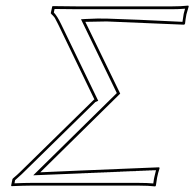

<svg xmlns="http://www.w3.org/2000/svg" viewBox="-20 -668 699 691"><path d="M260.3 -645H597.2Q633.3 -645 657.7 -647.9L659.2 -645Q659.2 -645 650.9 -616.2Q647.5 -599.1 646 -583L643.1 -579.1Q642.1 -579.1 363.8 -590.8Q363.8 -590.8 287.1 -589.4L412.6 -331.1L125 -47.9Q126 -47.9 268.6 -54.2Q553.2 -66.4 553.2 -65.9L554.2 -62Q548.8 -45.9 545.4 -28.8Q544.9 -25.4 541 0L538.6 2.9Q514.6 0 479 0H91.8Q79.6 0 62 0.5Q44.4 1 33.2 1.5L21.5 2L20 0L24.9 -23.9L27.8 -26.9Q42.5 -39.1 51.3 -47.9L317.9 -309.1L319.8 -310.1L191.4 -576.2Q190.4 -578.1 188.5 -582Q180.2 -599.1 177.2 -603.8Q174.3 -608.4 164.6 -617.7V-618.2L162.6 -620.1L168 -645L170.4 -646ZM260.3 -634.8 176.3 -635.7 173.8 -623Q186.5 -609.4 200.2 -580.6L333.5 -305.2L323.2 -300.8L58.1 -41Q45.9 -29.3 34.2 -19.5L32.2 -8.3Q70.3 -9.8 91.8 -9.8H479Q509.3 -9.8 531.7 -7.8Q534.2 -26.4 535.6 -31.2Q538.1 -42 541.5 -55.7H540.5L539.6 -55.2H538.6H537.6H536.6H535.2H534.2H533.2H532.2H531.7H530.3H529.3H527.8L527.3 -54.7H526.4H524.9H524.4H522.9H522.5H521H520.5H519H518.6H517.1H516.1L515.1 -54.2H514.2H513.7H512.2H511.2H509.8H509.3H508.3H506.8H506.3H505.4L503.9 -53.7H502.9H502.4H501H500H499.5H498.5H497.1H496.1H495.1H493.7L492.7 -53.2H492.2H491.2H490.2H488.8H487.8H487.3H486.3H485.4H483.9H482.9H481.9L481.4 -52.7H480.5H478.5H478H477.1H476.1H475.1H474.1H473.6H471.7H470.7H469.7L468.8 -52.2H468.3H467.3H466.3H465.3H464.4H462.9H461.9H460.9H460H459L458 -51.8H457H456.1H455.6H454.6H453.6H451.7H450.7H449.7H448.7H447.8H446.8L445.8 -51.3H444.8H443.8H442.9H441.9H441.4H440.4H439.5H438.5H437.5H436.5H435.5L434.6 -50.8H433.6H432.6H431.6H429.7H428.7H427.7H426.8H425.8H424.8H423.8L422.9 -50.3H421.9H420.4H419.4H418.5H417.5H416.5H415.5H414.6H413.6H412.6L411.6 -49.8H410.6H409.7H408.7H407.7H406.7H405.8H404.8H403.8H402.3H401.4H400.4L399.4 -49.3H398.4H397.5H396.5H395.5H394.5H393.6H392.1H391.1H390.1H389.2L388.2 -48.8H387.2H386.2H385.3H384.3H382.8H381.8H380.9H379.9H378.9H377.9L377 -48.3H376H374.5H373.5H372.6H371.6H370.6H369.6H368.7H367.7H366.2L365.2 -47.9H364.3H363.3H362.3H361.3H360.4H358.9H357.9H356.9H356H355L354 -47.4H353H351.6H350.6H349.6H348.6H347.7H346.7H345.2H344.2H343.3L342.3 -46.9H341.3H340.3H339.4H337.9H336.9H335.9H335H334H333H331.5L330.6 -46.4H329.6H328.6H327.6H326.7H325.7H324.2H323.2H322.3H321.3H320.3L319.3 -45.9H318.4H316.9H315.9H314.9H314H313H312H311H309.6H308.6L307.6 -45.4H306.6H305.7H304.7H303.7H302.2H301.3H300.3H299.3H298.3H297.4L296.4 -44.9H295.4H293.9H293H292H291H290H289.1H288.1H287.1H286.1H285.2L283.7 -44.4H282.7H281.7H280.8H279.8H278.8H277.8H276.9H275.9H274.9H273.9L272.9 -43.9H272H271H269Q213.4 -41.5 125.5 -38.1L99.6 -37.1L400.4 -333L271.5 -598.6L286.6 -599.6Q334 -602.1 363.8 -601.1Q465.8 -598.1 636.7 -589.4Q638.7 -605.5 641.1 -618.2Q643.1 -626 646 -636.7Q623.5 -634.8 597.2 -634.8Z"/></svg>

Font: Linux Biolinum Outline O
Style: Italic
Weight: 400
Italic angle: -12°
Designer: Philipp H. Poll
Foundry: Philipp H. Poll
Version: Version 0.6.2